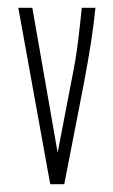

<svg xmlns="http://www.w3.org/2000/svg" viewBox="-20 -473 290 493"><path d="M109 0 27 -453H63L128 -81L164 -268Q175 -322 180.5 -367.5Q186 -413 190 -453H225Q221 -411 213.5 -363Q206 -315 195 -257L145 0Z"/></svg>

Font: Inconsolata UltraCondensed Light
Style: Regular
Weight: 300
Width: 1
Monospace: yes
Designer: Raph Levien, Cyreal, Brenton Simpson
Foundry: Raph Levien, Cyreal, Google
Version: Version 3.001; ttfautohint (v1.8.2.53-6de2)